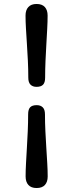

<svg xmlns="http://www.w3.org/2000/svg" viewBox="-20 -791 385 967"><path d="M207.3 -399.9Q207.3 -375.4 196.9 -364.5Q186.5 -353.6 164.2 -353.6Q144.7 -353.6 133.6 -364.7Q122.5 -375.8 122.5 -399.9Q122.5 -442.2 120.4 -485.1Q118.2 -528 115.6 -568.9Q112.9 -609.7 110.8 -646.2Q108.6 -682.7 108.6 -712.6Q108.6 -740.2 122.8 -755.6Q136.9 -771 164.3 -771Q191.9 -771 205.8 -755.6Q219.8 -740.2 219.8 -712.6Q219.8 -682.7 217.8 -646.2Q215.9 -609.7 213.5 -568.7Q211.2 -527.6 209.2 -484.9Q207.3 -442.2 207.3 -399.9ZM121.7 -215.1Q121.7 -240.1 132 -250.8Q142.3 -261.4 165 -261.4Q184.1 -261.4 195.3 -250.4Q206.5 -239.3 206.5 -215.1Q206.5 -172.8 208.6 -129.9Q210.8 -87 213.3 -46.1Q215.9 -5.3 218 31.2Q220.2 67.7 220.2 97.6Q220.2 125.2 206.2 140.6Q192.3 156 164.3 156Q136.9 156 123 140.6Q109 125.2 109 97.6Q109 67.7 111 31.2Q112.9 -5.3 115.4 -46.3Q117.8 -87.4 119.8 -130.1Q121.7 -172.8 121.7 -215.1Z"/></svg>

Font: Fraunces SuperSoft Wonky
Style: Regular
Weight: 900
Version: Version 1.000;[b76b70a41]